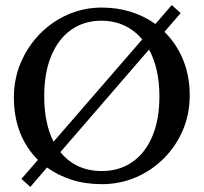

<svg xmlns="http://www.w3.org/2000/svg" viewBox="-20 -715 806 760"><path d="M383 14Q318 14 263.5 -3.5Q209 -21 166 -52L100 25L65 -7L130 -82Q35 -178 35 -329Q35 -403 62.5 -467.5Q90 -532 138 -581Q186 -630 249 -657.5Q312 -685 383 -685Q445 -685 498.5 -668Q552 -651 595 -620L660 -695L695 -663L631 -589Q678 -543 704.5 -479Q731 -415 731 -338Q731 -263 703.5 -199Q676 -135 627.5 -87Q579 -39 516.5 -12.5Q454 14 383 14ZM155 -334Q155 -227 192 -154L543 -559Q513 -595 472 -614Q431 -633 381 -633Q312 -633 261 -596.5Q210 -560 182.5 -493Q155 -426 155 -334ZM383 -38Q452 -38 503.5 -73.5Q555 -109 583 -175.5Q611 -242 611 -334Q611 -443 570 -519L219 -113Q280 -38 383 -38Z"/></svg>

Font: Gulzar
Style: Regular
Weight: 400
Designer: Borna Izadpanah, Alice Savoie, Simon Cozens, Fiona Ross
Version: Version 1.000;[7b34f74]; ttfautohint (v1.8.4)